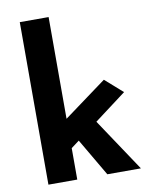

<svg xmlns="http://www.w3.org/2000/svg" viewBox="-88 -854 721 918"><g transform="rotate(-10 273.0 -394.5)"><path d="M72 0V-789H212V0ZM323 -297 521 0H358L231 -217ZM170 -121 156 -254 420 -448 505 -373Z"/></g></svg>

Font: Reem Kufi Fun
Style: Bold
Weight: 700
Designer: Khaled Hosny
Version: Version 1.005